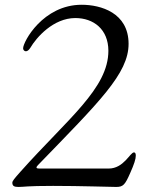

<svg xmlns="http://www.w3.org/2000/svg" viewBox="-20 -761 600 786"><path d="M424.7 -71H140.6C127.8 -71 126.1 -75.3 134.9 -84.5C386 -343.8 506.7 -459.5 506.4 -582C506 -708.8 392.8 -741.5 314.3 -741.5C156.2 -741.5 74.6 -590.2 74.6 -563.2C74.6 -556.1 80.3 -551.1 85.9 -551.1C92 -551.1 98.4 -556.1 104 -565C128.9 -607.6 198.2 -687.1 288.4 -687.1C362.9 -687.1 423.3 -641.3 423.7 -553.6C424 -399.1 257.1 -274.9 63.6 -57.9C38.7 -29.8 30.5 -20.2 30.5 -13.1C30.5 0.7 38.4 4.3 55.4 4.3C79.9 4.3 86.3 0 197.4 0C306.8 0 436.4 4.3 456 4.3C484.7 4.3 492.2 -5.3 513.1 -52.9C529.1 -88.8 535.9 -109.7 535.9 -123.9C535.9 -133.5 533 -137.1 528.4 -137.1C512.4 -137.1 486.9 -71 424.7 -71Z"/></svg>

Font: Margiela Serif
Style: Regular
Weight: 400
Designer: Andreas Faust, Stefan Endress
Version: Version 1.002;FEAKit 1.0